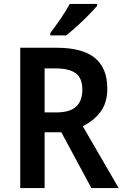

<svg xmlns="http://www.w3.org/2000/svg" viewBox="-20 -957 630 977"><path d="M268 -714Q399 -714 462.5 -662.5Q526 -611 526 -506Q526 -432 490 -386Q454 -340 401 -315L584 0H445L292 -284H207V0H83V-714ZM262 -609H207V-385H267Q335 -385 367 -414Q399 -443 399 -501Q399 -559 365.5 -584Q332 -609 262 -609ZM474 -927Q458 -908 430.5 -880Q403 -852 372 -824Q341 -796 317 -777H236V-789Q261 -822 289 -862.5Q317 -903 335 -937H474Z"/></svg>

Font: Noto Sans Devanagari SemiCondensed SemiBold
Style: Regular
Weight: 600
Width: 4
Designer: Jelle Bosma - Monotype Design Team
Foundry: Monotype Imaging Inc.
Version: Version 2.004; ttfautohint (v1.8.4.7-5d5b)